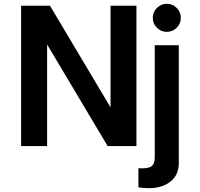

<svg xmlns="http://www.w3.org/2000/svg" viewBox="-20 -760 1040 999"><path d="M89.8 0V-730H240.2L555.2 -201.2V-730H689.9V0H540L225.1 -528.8V0ZM700.2 115.2Q747.6 118.7 766.4 106.2Q785.2 93.8 785.2 60.1V-524.9H910.2V89.8Q910.2 159.2 853.5 194.3Q796.9 229.5 700.2 214.8ZM774.9 -667Q774.9 -697.3 796.6 -718.8Q818.4 -740.2 848.1 -740.2Q877.9 -740.2 899.4 -718.8Q920.9 -697.3 920.9 -667Q920.9 -636.7 899.4 -615.5Q877.9 -594.2 848.1 -594.2Q817.9 -594.2 796.4 -615.7Q774.9 -637.2 774.9 -667Z"/></svg>

Font: Miedinger*
Style: Bold
Weight: 700
Version: Version 001.000